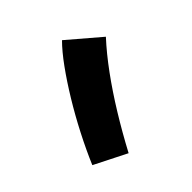

<svg xmlns="http://www.w3.org/2000/svg" viewBox="-113 -299 591 591"><g transform="rotate(-45 182.5 -3.5)"><path d="M129 192 24 139Q44 92 69.5 42.5Q95 -7 123 -53Q151 -99 178.5 -137Q206 -175 230 -199L333 -111Q298 -73 263 -25Q228 23 194.5 77.5Q161 132 129 192Z"/></g></svg>

Font: Noto Sans
Style: Bold
Weight: 700
Designer: Monotype Design Team
Foundry: Monotype Imaging Inc.
Version: Version 2.000;GOOG;noto-source:20170915:90ef993387c0; ttfaut